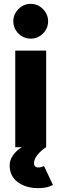

<svg xmlns="http://www.w3.org/2000/svg" viewBox="-20 -762 318 994"><path d="M59 -500H219V0Q190 19 173 41Q156 63 156 83Q156 93 162 99Q168 105 178 105Q192 105 208 98L254 195Q227 212 178 212Q114 212 72 181Q30 150 30 94Q30 66 48 41Q66 16 93 0H59ZM139 -742Q176 -742 202.5 -715Q229 -688 229 -652Q229 -615 202.5 -588.5Q176 -562 139 -562Q102 -562 75.5 -588.5Q49 -615 49 -652Q49 -688 75.5 -715Q102 -742 139 -742Z"/></svg>

Font: Oak Sans ExtraBold
Style: Regular
Weight: 800
Designer: Erik Kennedy, Walven
Foundry: Erik Kennedy, Walven
Version: Version 1.000